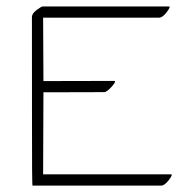

<svg xmlns="http://www.w3.org/2000/svg" viewBox="-20 -555 559 602"><path d="M509.8 -534.7Q516.1 -534.7 502.9 -517.1Q489.7 -499.5 478.5 -499.5H115.2L116.2 -300.8L337.9 -301.3Q346.2 -301.3 330.6 -283.7Q314.9 -266.1 306.6 -266.1L116.2 -265.6Q115.7 -137.2 115.2 -8.3H516.6Q522.9 -8.3 509.5 9.3Q496.1 26.9 485.4 26.9H82Q80.1 26.9 80.3 -179Q80.6 -384.8 80.1 -501.5Q80.1 -512.7 95 -523.7Q109.9 -534.7 113.3 -534.7Z"/></svg>

Font: ML-NILA03_NewLipi
Style: Regular
Weight: 400
Designer: CLT@C-DIT
Version: Version ML-NILA03_NewLipi 2.